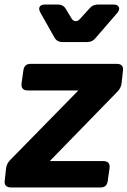

<svg xmlns="http://www.w3.org/2000/svg" viewBox="-40 -825 561 845"><path d="M9 0Q-24 0 -19 -32L-13 -86Q-10 -106 5 -121L305 -427H82Q51 -427 55 -459L63 -516Q67 -544 95 -544H473Q506 -544 501 -512L495 -458Q492 -437 477 -422L179 -116H415Q446 -116 442 -84L434 -28Q430 0 403 0ZM235 -640Q210 -640 199 -661L138 -769Q129 -785 134.5 -795Q140 -805 158 -805H214Q239 -805 250 -785L273 -747Q280 -733 292 -732Q304 -731 314 -744L354 -788Q368 -805 390 -805H459Q478 -805 483 -794Q488 -783 476 -768L380 -657Q367 -640 344 -640Z"/></svg>

Font: Pitagon Sans Text Bold
Style: Italic
Weight: 700
Italic angle: -8°
Designer: Travis Tran
Foundry: Pitagon
Version: Version 1.001; ttfautohint (v1.8.4.7-5d5b);gftools[0.9.26]